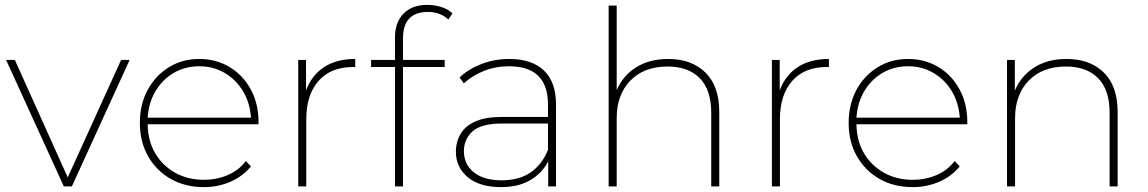

<svg xmlns="http://www.w3.org/2000/svg" viewBox="-20 -765 4712 788"><path d="M242 0 5 -519H41L258 -37L477 -519H512L275 0Z M817 3Q740 3 681 -30.5Q622 -64 588 -123.5Q554 -183 554 -260Q554 -337 586 -396Q618 -455 673 -489Q728 -523 798 -523Q867 -523 922 -490Q977 -457 1009 -398.5Q1041 -340 1041 -264Q1041 -261 1041 -255H586Q587 -187 617 -136Q647 -85 699 -56Q751 -27 817 -27Q868 -27 913.5 -46Q959 -65 989 -104L1010 -82Q975 -40 924.5 -18.5Q874 3 817 3ZM586 -282H1010Q1006 -343 977.5 -390.5Q949 -438 902.5 -465.5Q856 -493 798 -493Q739 -493 692.5 -465.5Q646 -438 618 -390.5Q590 -343 586 -282Z M1204 0V-519H1236V-394Q1259 -456 1310 -489.5Q1361 -523 1438 -523V-490Q1431 -490 1429 -490Q1338 -490 1287.5 -433Q1237 -376 1237 -276V0Z M1601 0V-490H1503V-519H1601V-611Q1601 -672 1635.5 -708.5Q1670 -745 1734 -745Q1763 -745 1790.5 -736.5Q1818 -728 1837 -710L1820 -685Q1787 -716 1736 -716Q1634 -716 1634 -607V-519H1805V-490H1634V0Z M2230 0V-103Q2205 -54 2156 -25.5Q2107 3 2037 3Q1949 3 1900 -37.5Q1851 -78 1851 -143Q1851 -181 1869 -213.5Q1887 -246 1928.5 -265.5Q1970 -285 2040 -285H2229V-336Q2229 -493 2069 -493Q2013 -493 1965 -473.5Q1917 -454 1884 -423L1866 -447Q1903 -482 1956.5 -502.5Q2010 -523 2070 -523Q2163 -523 2212.5 -475.5Q2262 -428 2262 -336V0ZM2229 -150V-258H2040Q1955 -258 1919.5 -226Q1884 -194 1884 -145Q1884 -90 1925 -57.5Q1966 -25 2039 -25Q2111 -25 2158 -57.5Q2205 -90 2229 -150Z M2478 0V-742H2511V-395Q2536 -454 2590.5 -488.5Q2645 -523 2723 -523Q2818 -523 2875 -467.5Q2932 -412 2932 -305V0H2899V-303Q2899 -396 2852 -444Q2805 -492 2720 -492Q2623 -492 2567 -434Q2511 -376 2511 -280V0Z M3148 0V-519H3180V-394Q3203 -456 3254 -489.5Q3305 -523 3382 -523V-490Q3375 -490 3373 -490Q3282 -490 3231.5 -433Q3181 -376 3181 -276V0Z M3726 3Q3649 3 3590 -30.5Q3531 -64 3497 -123.5Q3463 -183 3463 -260Q3463 -337 3495 -396Q3527 -455 3582 -489Q3637 -523 3707 -523Q3776 -523 3831 -490Q3886 -457 3918 -398.5Q3950 -340 3950 -264Q3950 -261 3950 -255H3495Q3496 -187 3526 -136Q3556 -85 3608 -56Q3660 -27 3726 -27Q3777 -27 3822.5 -46Q3868 -65 3898 -104L3919 -82Q3884 -40 3833.5 -18.5Q3783 3 3726 3ZM3495 -282H3919Q3915 -343 3886.5 -390.5Q3858 -438 3811.5 -465.5Q3765 -493 3707 -493Q3648 -493 3601.5 -465.5Q3555 -438 3527 -390.5Q3499 -343 3495 -282Z M4113 0V-519H4145V-393Q4170 -453 4224.5 -488Q4279 -523 4358 -523Q4453 -523 4510 -467.5Q4567 -412 4567 -305V0H4534V-303Q4534 -396 4487 -444Q4440 -492 4355 -492Q4258 -492 4202 -434Q4146 -376 4146 -280V0Z"/></svg>

Font: Montserrat ExtraLight
Style: Regular
Weight: 200
Designer: Julieta Ulanovsky
Foundry: Julieta Ulanovsky
Version: Version 9.000; ttfautohint (v1.8.4.7-5d5b)